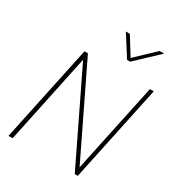

<svg xmlns="http://www.w3.org/2000/svg" viewBox="-216 -1072 1113 1207"><g transform="rotate(30 340.5 -468.5)"><path d="M341 -937H370L450 -808L586 -937H619L459 -786H437ZM178 -699H203L516 -52L653 -699H681L533 0H511L197 -649L60 0H30Z"/></g></svg>

Font: Prompt Thin
Style: Italic
Weight: 250
Italic angle: -12°
Designer: Katatrad Team
Foundry: CadsonDemak
Version: Version 1.001